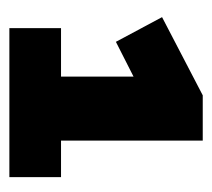

<svg xmlns="http://www.w3.org/2000/svg" viewBox="-42 -704 463 420"><g transform="rotate(90 190.0 -493.5)"><path d="M41 -282V-395H147V-582H203L71 -515L17 -616L188 -705H287V-395H367V-282Z"/></g></svg>

Font: Nunito Sans 12pt ExtraLight 12pt Black
Style: Regular
Weight: 900
Version: Version 3.101;gftools[0.9.27]